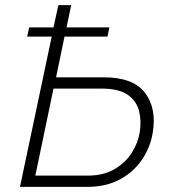

<svg xmlns="http://www.w3.org/2000/svg" viewBox="-20 -730 687 750"><path d="M58 0 182 -587H86L94 -623H189L208 -710H258L240 -623H407L400 -587H232L199 -428H385Q500 -428 546 -368Q592 -308 577 -214Q568 -156 535.5 -107.5Q503 -59 449 -29.5Q395 0 321 0ZM118 -44H323Q383 -44 426 -68.5Q469 -93 494 -132Q519 -171 526 -214Q533 -258 523 -297Q513 -336 478.5 -360Q444 -384 375 -384H189Z"/></svg>

Font: Raleway Light
Style: Italic
Weight: 300
Italic angle: -12°
Designer: Matt McInerney, Pablo Impallari, Rodrigo Fuenzalida
Foundry: Matt McInerney, Pablo Impallari, Rodrigo Fuenzalida
Version: Version 4.026